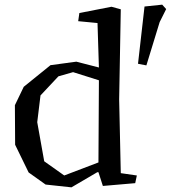

<svg xmlns="http://www.w3.org/2000/svg" viewBox="-20 -785 734 825"><path d="M403 -45H398L287 20L176 8L103 -44L45 -163L44 -333L82 -412L197 -505L308 -520L405 -495L399 -686L316 -694L321 -729L459 -756L499 -745L492 -358L499 -41L568 -31L561 2L422 14ZM256 -31 403 -87 405 -440 294 -475 231 -457 154 -375 140 -260 170 -92ZM601 -757 677 -765 694 -746 666 -690 609 -504 573 -511Z"/></svg>

Font: Alike Angular
Style: Regular
Weight: 400
Designer: Sveta Sebyakina
Foundry: Cyreal (www.cyreal.org)
Version: Version 1.300; ttfautohint (v1.8.4.7-5d5b)